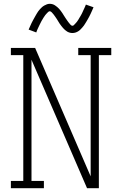

<svg xmlns="http://www.w3.org/2000/svg" viewBox="-20 -986 640 1006"><path d="M37 0V-38H102V-697H37V-735H164L455 -62V-697H390V-735H563V-697H498V0H436L145 -673V-38H210V0ZM359 -813Q352 -813 345 -815Q338 -817 332 -820.5Q326 -824 320.5 -829Q315 -834 310.5 -839Q306 -844 301.5 -850Q297 -856 293 -861.5Q289 -867 285.5 -873.5Q282 -880 277.5 -886.5Q273 -893 269 -899Q265 -905 261 -910Q257 -915 251.5 -921Q246 -927 241 -927Q237 -927 234 -924.5Q231 -922 228.5 -919.5Q226 -917 222 -912.5Q218 -908 216.5 -906Q215 -904 213.5 -901.5Q212 -899 210 -896.5Q208 -894 206.5 -891Q205 -888 203 -885Q201 -882 199 -878.5Q197 -875 195 -871Q193 -867 191 -863Q189 -859 187 -855Q185 -851 183 -846.5Q181 -842 178.5 -837Q176 -832 174 -827Q172 -822 170 -816L130 -831Q134 -840 138 -849Q142 -858 145.5 -865.5Q149 -873 153 -880Q157 -887 160.5 -893.5Q164 -900 167.5 -906Q171 -912 174 -917Q177 -922 180.5 -927Q184 -932 189.5 -938Q195 -944 200 -948.5Q205 -953 212 -957Q219 -961 226 -963.5Q233 -966 241 -966Q248 -966 255 -964Q262 -962 268 -958Q274 -954 279.5 -949.5Q285 -945 289.5 -940Q294 -935 298.5 -929Q303 -923 307 -917Q311 -911 314.5 -905Q318 -899 322.5 -892.5Q327 -886 331 -880Q335 -874 339 -869Q343 -864 348.5 -857.5Q354 -851 359 -851Q363 -851 366 -853.5Q369 -856 371.5 -859Q374 -862 378 -866Q382 -870 383.5 -872.5Q385 -875 386.5 -877Q388 -879 390 -882Q392 -885 393.5 -888Q395 -891 397 -894Q399 -897 401 -900.5Q403 -904 405 -907.5Q407 -911 409 -915Q411 -919 413 -923.5Q415 -928 417 -932.5Q419 -937 421.5 -942Q424 -947 426 -952Q428 -957 430 -962L470 -948Q466 -938 462 -929.5Q458 -921 454.5 -913Q451 -905 447 -898Q443 -891 439.5 -884.5Q436 -878 432.5 -872.5Q429 -867 426 -862Q423 -857 419.5 -852Q416 -847 410.5 -841Q405 -835 400 -830Q395 -825 388 -821Q381 -817 374 -815Q367 -813 359 -813Z"/></svg>

Font: Iosevka Slab XLtEx
Style: Regular
Weight: 200
Width: 7
Monospace: yes
Designer: Belleve Invis
Foundry: Belleve Invis
Version: Version 11.1.0; ttfautohint (v1.8.3)